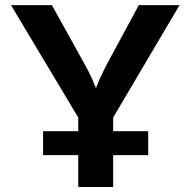

<svg xmlns="http://www.w3.org/2000/svg" viewBox="-20 -748 762 768"><path d="M293 0V-277.8L23.9 -727.5H187.5L314 -499.5Q334 -464.4 349.4 -430.4Q364.7 -396.5 380.9 -348.6H347.7Q363.3 -397 378.4 -431.2Q393.6 -465.3 412.1 -499.5L535.2 -727.5H698.2L432.6 -277.8V0ZM152.3 -127.4V-223.1H572.8V-127.4Z"/></svg>

Font: Inter Cardless
Style: Bold
Weight: 700
Designer: Rasmus Andersson
Foundry: rsms
Version: Version 4.001;git-9221beed3